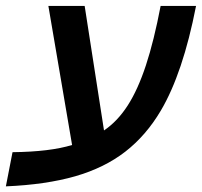

<svg xmlns="http://www.w3.org/2000/svg" viewBox="-54 -624 698 664"><path d="M502 -241.2Q451.2 -155.3 379.2 -99.4Q307.1 -43.5 206.1 -14.4Q105 14.6 -33.7 20.5L-10.7 -97.7Q119.1 -99.1 195.3 -122.6L113.3 -603.5H238.8L305.7 -172.9Q352.5 -204.6 387.7 -259.3Q422.9 -314 450.7 -398.4Q478.5 -482.9 501.5 -603.5H624Q578.6 -370.6 502 -241.2Z"/></svg>

Font: Arimo SemiBold
Style: Italic
Weight: 600
Italic angle: -12°
Version: Version 1.33